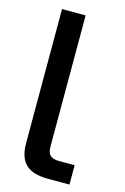

<svg xmlns="http://www.w3.org/2000/svg" viewBox="-112 -772 536 825"><g transform="rotate(15 155.5 -360.0)"><path d="M58 -720V-125C58 -33 102 0 191 0H284V-86H215C177 -86 163 -101 163 -137V-720Z"/></g></svg>

Font: Aspekta 500
Style: Regular
Weight: 500
Designer: Ivo Dolenc
Version: Version 2.100